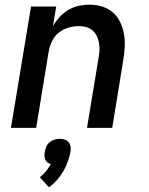

<svg xmlns="http://www.w3.org/2000/svg" viewBox="-20 -548 640 823"><path d="M27 0 113 -520H221L207 -437Q219 -457 235.5 -475Q252 -493 273 -505.5Q294 -518 317 -523Q340 -528 362 -528Q391 -528 417.5 -520Q444 -512 464 -494.5Q484 -477 495.5 -452.5Q507 -428 511.5 -401Q516 -374 514.5 -345.5Q513 -317 508 -288L461 0H353L403 -303Q406 -319 406.5 -335Q407 -351 404 -366.5Q401 -382 394 -395.5Q387 -409 375.5 -418.5Q364 -428 349 -432Q334 -436 317 -436Q296 -436 273.5 -429.5Q251 -423 232.5 -408.5Q214 -394 203.5 -372.5Q193 -351 189 -329L135 0ZM190 255 151 212Q166 200 177.5 185.5Q189 171 198 155Q189 153 183 148Q177 143 174 135.5Q171 128 170.5 119.5Q170 111 172 103Q174 91 178.5 80.5Q183 70 192.5 62Q202 54 213.5 50.5Q225 47 236 47Q247 47 257.5 50.5Q268 54 274.5 62Q281 70 282.5 80.5Q284 91 282 103Q278 124 270.5 145Q263 166 251.5 186Q240 206 224.5 223.5Q209 241 190 255Z"/></svg>

Font: Iosevka Semibold Extended
Style: Italic
Weight: 600
Width: 7
Italic angle: -9°
Monospace: yes
Designer: Belleve Invis
Foundry: Belleve Invis
Version: Version 32.5.0; ttfautohint (v1.8.4)